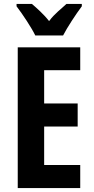

<svg xmlns="http://www.w3.org/2000/svg" viewBox="-20 -954 475 974"><path d="M159 -774H300C321 -815 365 -882 395 -922V-934H317C292 -910 258 -886 229 -847C201 -883 164 -915 142 -934H64V-922C94 -883 141 -812 159 -774ZM387 0V-117H204V-312H374V-429H204V-598H387V-714H70V0Z"/></svg>

Font: Noto Sans Tamil ExtraCondensed
Style: Bold
Weight: 700
Width: 2
Designer: Jelle Bosma - Monotype Design Team
Foundry: Monotype Imaging Inc.
Version: Version 2.004